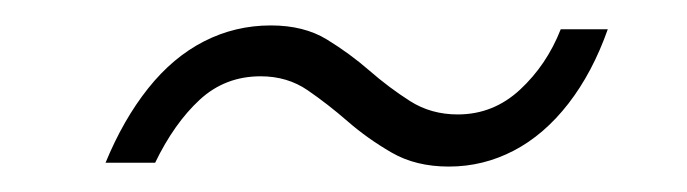

<svg xmlns="http://www.w3.org/2000/svg" viewBox="-20 -398 540 151"><path d="M333 -267Q307 -267 288 -278Q269 -289 253.5 -302.5Q238 -316 222 -327Q206 -338 185 -338Q157 -338 137 -319.5Q117 -301 102 -270H63Q77 -304 96.5 -328.5Q116 -353 140.5 -365.5Q165 -378 193 -378Q219 -378 237 -367Q255 -356 270.5 -342.5Q286 -329 302.5 -318.5Q319 -308 340 -308Q368 -308 389 -327.5Q410 -347 421 -375H458Q446 -341 427 -316.5Q408 -292 384 -279.5Q360 -267 333 -267Z"/></svg>

Font: DM Sans 10pt ExtraLight
Style: Italic
Weight: 250
Italic angle: -10°
Version: Version 4.004;gftools[0.9.30]